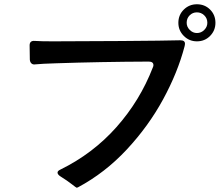

<svg xmlns="http://www.w3.org/2000/svg" viewBox="-20 -868 1040 901"><path d="M991 -761Q991 -725 966 -699.5Q941 -674 904 -674Q868 -674 842.5 -699.5Q817 -725 817 -761Q817 -798 842.5 -823Q868 -848 904 -848Q941 -848 966 -823Q991 -798 991 -761ZM953 -761Q953 -782 938.5 -796Q924 -810 904 -810Q884 -810 870 -796Q856 -782 856 -761Q856 -742 870.5 -727.5Q885 -713 904 -713Q924 -713 938.5 -727.5Q953 -742 953 -761ZM848 -663Q848 -658 846 -650Q814 -528 745.5 -402Q677 -276 575 -166.5Q473 -57 346 11Q342 13 340 13Q338 13 317 -3.5Q296 -20 264 -40Q250 -49 250 -58Q250 -66 263 -72Q416 -147 526.5 -271.5Q637 -396 697 -551Q700 -557 700 -562Q700 -579 678 -579Q449 -578 243 -571Q176 -569 146 -566Q135 -564 128 -570Q121 -576 120 -588Q119 -609 119 -655Q119 -678 143 -676Q171 -674 227 -674Q338 -674 547 -675.5Q756 -677 826 -679Q848 -679 848 -663Z"/></svg>

Font: Shippori Gochic B2 Bold
Style: Regular
Weight: 700
Designer: FONTDASU
Foundry: FONTDASU / Google Inc. / but / Adobe
Version: Version 1.130